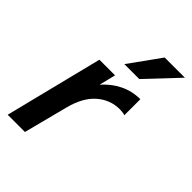

<svg xmlns="http://www.w3.org/2000/svg" viewBox="-184 -689 771 771"><g transform="rotate(45 201.0 -304.0)"><path d="M4.2 0 108.3 -416.7H197.2L179.9 -346.5Q210.4 -381.2 250.3 -401Q290.3 -420.8 336.8 -420.8V-329.9Q324.3 -334 306.9 -334Q252.8 -334 210.8 -297.2Q168.8 -260.4 150 -185.4L102.1 0ZM191.7 -475 287.5 -608.3H402.1L276.4 -475Z"/></g></svg>

Font: Afacad Medium
Style: Italic
Weight: 500
Italic angle: -14°
Designer: Kristian Moeller
Foundry: Dicotype
Version: Version 1.000; ttfautohint (v1.8.4.7-5d5b)